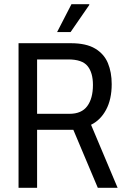

<svg xmlns="http://www.w3.org/2000/svg" viewBox="-20 -891 601 911"><path d="M251 -739 319 -871H403L404 -868L315 -739ZM68 0V-686H316Q389 -686 431.5 -660.5Q474 -635 492 -591.5Q510 -548 510 -492Q510 -420 483.5 -370.5Q457 -321 412 -299L538 0H444L328 -275H156V0ZM156 -351H310Q367 -351 394 -387.5Q421 -424 421 -488Q421 -546 395.5 -577.5Q370 -609 304 -609H156Z"/></svg>

Font: Archivo Condensed
Style: Regular
Weight: 400
Width: 3
Designer: Hector Gatti
Foundry: Omnibus-Type
Version: Version 2.001; ttfautohint (v1.8.3)